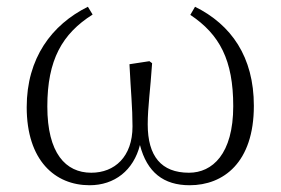

<svg xmlns="http://www.w3.org/2000/svg" viewBox="-20 -534 830 568"><path d="M245 14C319 14 375 -30 394 -105C415 -24 464 14 541 14C641 14 731 -53 731 -221C731 -366 664 -461 557 -514L543 -490C630 -432 670 -356 670 -220C670 -78 608 -23 539 -23C457 -23 417 -72 417 -166C417 -217 425 -270 430 -347L422 -353L363 -344C367 -262 372 -217 372 -160C372 -70 319 -23 250 -23C174 -23 120 -81 120 -219C120 -357 164 -434 254 -491L240 -514C133 -461 59 -362 59 -217C59 -59 143 14 245 14Z"/></svg>

Font: Noto Serif CJK HK ExtraLight
Style: Regular
Weight: 200
Designer: Ryoko NISHIZUKA 西塚涼子 (kana & ideographs); Frank Grießhammer (Latin, Greek & Cyrillic); Wenlong ZHANG 张文龙 (bopomofo); San
Foundry: Adobe
Version: Version 2.001;hotconv 1.1.0;makeotfexe 2.6.0